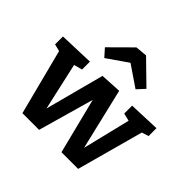

<svg xmlns="http://www.w3.org/2000/svg" viewBox="-200 -1026 1232 1232"><g transform="rotate(45 416.0 -409.5)"><path d="M623.3 -530 836 -538.3V-466.7L773.7 -446.7L792 -461.7L665.3 2H514L405.7 -428L432.7 -427.3L311 2H159.7L41.7 -456.3L56.7 -443L-4.3 -458.3V-530L232.3 -538.3V-466.7L159.3 -447L173.7 -458.3L258 -82H235.3L354 -530.7L497.3 -538.7L607 -76.7H586L678.3 -455.3L691 -441.7L623.3 -458.3ZM281 -619.7 235 -671.3 378.7 -814 458.3 -821.3 612 -671.3 564.7 -619.7 371.7 -751 468.7 -749.7Z"/></g></svg>

Font: Bitter Thin
Style: Regular
Weight: 100
Designer: Sol Matas, and Bitter project Authors
Foundry: Sol Matas
Version: Version 2.002